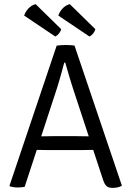

<svg xmlns="http://www.w3.org/2000/svg" viewBox="-20 -904 637 930"><path d="M254.5 -683Q263.5 -684.5 276.5 -685.2Q289.5 -686 299.5 -686Q308 -686 321.2 -685.2Q334.5 -684.5 341 -683L570.5 -4.5Q561.5 1 550 3.5Q538.5 6 525 6Q506.5 6 496.8 -2Q487 -10 479 -33.5L347.5 -433Q332.5 -477.5 319 -522Q305.5 -566.5 296 -600.5H291Q286 -581 279.8 -558.2Q273.5 -535.5 267.5 -515Q261.5 -494.5 257.5 -481.5L99.5 1Q92.5 2.5 83.5 3.2Q74.5 4 65.5 4Q54 4 45.5 2.5Q37 1 28 -1L26 -4.5ZM227 -177Q223.5 -177 206.5 -177.2Q189.5 -177.5 172.2 -177.8Q155 -178 151.5 -178H121L145.5 -243.5H172.5Q176 -243.5 190.5 -243.8Q205 -244 219.5 -244.2Q234 -244.5 237.5 -244.5H352Q355 -244.5 370 -244.2Q385 -244 400.2 -243.8Q415.5 -243.5 419 -243.5H446L468 -178H438Q434 -178 416.5 -177.8Q399 -177.5 381.8 -177.2Q364.5 -177 361.5 -177ZM152.5 -884 276.5 -762.5Q273.5 -752 266.2 -742.5Q259 -733 248 -727L97 -828.5Q103 -847 117.5 -862.8Q132 -878.5 152.5 -884ZM318 -884 442 -762.5Q439 -752 431.8 -742.5Q424.5 -733 413.5 -727L262.5 -828.5Q268.5 -847 283 -862.8Q297.5 -878.5 318 -884Z"/></svg>

Font: Signika SC
Style: Regular
Weight: 300
Designer: Anna Giedryś
Foundry: Anna Giedryś
Version: Version 2.000